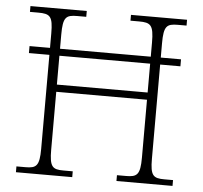

<svg xmlns="http://www.w3.org/2000/svg" viewBox="-51 -768 871 822"><g transform="rotate(5 384.0 -357.0)"><path d="M47 0H289V-25H249C202 -25 189 -35 189 -109V-358H579V-109C579 -35 565 -25 518 -25H479V0H720V-25H683C635 -25 622 -35 622 -108V-513H709V-543H622V-604C622 -679 635 -689 683 -689H720V-714H479V-689H516C566 -689 579 -679 579 -604V-543H189V-604C189 -679 202 -689 250 -689H289V-714H47V-689H82C134 -689 146 -679 146 -605V-543H58V-513H146V-109C146 -35 132 -25 86 -25H47ZM189 -389V-513H579V-389Z"/></g></svg>

Font: Noto Serif Gurmukhi ExtraLight
Style: Regular
Weight: 200
Designer: Vaibhav Singh and the Monotype Design Team
Foundry: Monotype Imaging Inc.
Version: Version 2.004